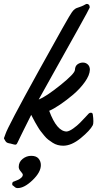

<svg xmlns="http://www.w3.org/2000/svg" viewBox="-41 -735 501 991"><path d="M438 -144Q440.9 -125 440.9 -109.9Q440.9 -94.7 438 -88.9Q423.8 -61.5 376 -22.2Q328.1 17.1 285.2 17.1Q270.5 17.1 256.8 13.4Q243.2 9.8 230.7 1.7Q218.3 -6.3 208 -14.2Q197.8 -22 187 -35.4Q176.3 -48.8 169.2 -57.6Q162.1 -66.4 153.1 -82Q144 -97.7 140.1 -104.2Q136.2 -110.8 128.7 -125.7Q121.1 -140.6 120.1 -142.1Q111.3 -124 100.6 -103Q89.8 -82 81.1 -64Q72.3 -45.9 64.9 -31Q57.6 -16.1 53 -6.3Q48.3 3.4 47.9 3.9Q44.4 11.7 38.1 11.7Q33.2 11.7 21.7 8.3Q10.3 4.9 6.8 4.9Q2.4 4.4 -0.7 2.9Q-3.9 1.5 -5.9 0.5Q-7.8 -0.5 -10.3 -3.4Q-12.7 -6.3 -13.4 -7.6Q-14.2 -8.8 -16.6 -13.2Q-19 -17.6 -20 -19Q-20.5 -19.5 -20.5 -21Q-20.5 -22.5 -19.5 -25.1Q-18.6 -27.8 -16.6 -32.5Q-14.6 -37.1 -13.2 -42Q-2.9 -76.7 158.2 -368.2Q319.3 -659.7 330.1 -671.9Q334.5 -677.7 338.1 -681.9Q341.8 -686 346.4 -689Q351.1 -691.9 353.3 -692.9Q355.5 -693.8 362.1 -696Q368.7 -698.2 371.1 -699.2Q382.8 -703.1 390.6 -707.3Q398.4 -711.4 401.4 -713.1Q404.3 -714.8 407.7 -714.8Q413.6 -714.8 417.7 -710.4Q421.9 -706.1 421.9 -699.2V-695.8Q420.4 -689.9 361.8 -584.7Q303.2 -479.5 236.6 -360.8Q169.9 -242.2 158.7 -221.2Q196.8 -236.3 271 -295.9Q345.2 -355.5 345.7 -374Q346.7 -394.5 359.4 -403.3Q372.1 -412.1 386.7 -412.1Q401.9 -412.1 412.4 -402.1Q422.9 -392.1 422.9 -375Q421.9 -346.7 397 -311.8Q372.1 -276.9 337.4 -247.3Q302.7 -217.8 269 -195.1Q235.4 -172.4 212.9 -163.1Q252.4 -56.2 303.7 -56.2Q317.9 -58.1 337.6 -72.3Q357.4 -86.4 372.3 -101.6Q387.2 -116.7 401.4 -132.1Q415.5 -147.5 417 -148.9Q421.9 -153.3 427.7 -153.3Q437 -153.3 438 -144ZM169.9 117.2Q169.9 153.8 127.2 194.8Q84.5 235.8 50.3 235.8Q41 235.8 34.9 230Q28.8 224.1 27.3 223.6Q22 222.2 22 213.9Q22 207 26.4 203.6Q26.9 203.1 35.6 200Q44.4 196.8 53 192.9Q61.5 189 69.1 181.9Q76.7 174.8 76.7 167Q76.7 161.6 66.2 149.9Q55.7 138.2 55.7 126.5Q55.7 101.1 75.7 85.2Q95.7 69.3 120.1 69.3Q146 69.3 158 83.5Q169.9 97.7 169.9 117.2Z"/></svg>

Font: Yellowtail
Style: Regular
Weight: 400
Designer: Astigmatic (AOETI)
Foundry: Astigmatic (AOETI)
Version: Version 1.000